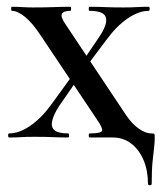

<svg xmlns="http://www.w3.org/2000/svg" viewBox="-20 -406 480 567"><path d="M7 0Q4 0 4 -6Q4 -12 7 -12Q37 -12 70 -35Q103 -58 132 -98L203 -196L217 -183L154 -92Q138 -67 134 -48.5Q130 -30 141.5 -21Q153 -12 181 -12Q184 -12 184 -6Q184 0 181 0Q158 0 136.5 -1Q115 -2 81 -2Q57 -2 42.5 -1Q28 0 7 0ZM222 -192 210 -204 271 -294Q298 -333 293 -353.5Q288 -374 244 -374Q242 -374 242 -380Q242 -386 244 -386Q268 -386 289.5 -385Q311 -384 345 -384Q369 -384 383.5 -385Q398 -386 419 -386Q422 -386 422 -380Q422 -374 419 -374Q390 -374 357 -351.5Q324 -329 294 -288ZM313 0H245Q242 0 242 -6Q242 -12 245 -12Q279 -12 281.5 -20Q284 -28 265 -55L99 -303Q76 -338 54 -356Q32 -374 15 -374Q13 -374 13 -380Q13 -386 15 -386Q30 -386 46 -385Q62 -384 77 -384Q112 -384 139 -385Q166 -386 188 -386Q190 -386 190 -380Q190 -374 188 -374Q168 -374 163 -365.5Q158 -357 173 -335L353 -65Q370 -40 390 -26Q410 -12 426 -12Q434 -12 435.5 -10.5Q437 -9 437 0Q437 14 435 30.5Q433 47 430.5 71.5Q428 96 428 137Q428 141 422.5 141Q417 141 417 137Q417 98 404 67Q391 36 367.5 18Q344 0 313 0Z"/></svg>

Font: Cormorant SemiBold
Style: Regular
Weight: 600
Designer: Christian Thalmann (Catharsis Fonts)
Foundry: Catharsis Fonts
Version: Version 4.000